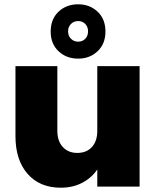

<svg xmlns="http://www.w3.org/2000/svg" viewBox="-20 -869 726 894"><path d="M630 -561V0H433V-80Q408 -42 364 -18.5Q320 5 263 5Q165 5 108.5 -59.5Q52 -124 52 -235V-561H247V-260Q247 -212 272.5 -184.5Q298 -157 340 -157Q383 -157 408 -184.5Q433 -212 433 -260V-561ZM471 -722Q471 -665 434.5 -630.5Q398 -596 344 -596Q289 -596 252.5 -630.5Q216 -665 216 -722Q216 -780 252.5 -814.5Q289 -849 344 -849Q398 -849 434.5 -814.5Q471 -780 471 -722ZM390 -723Q390 -744 377 -757.5Q364 -771 344 -771Q324 -771 310.5 -757.5Q297 -744 297 -723Q297 -702 310.5 -688.5Q324 -675 344 -675Q364 -675 377 -688.5Q390 -702 390 -723Z"/></svg>

Font: DVN-Poppins ExtBd
Style: Regular
Weight: 800
Designer: Ninad Kale (Devanagari), Jonny Pinhorn (Latin)
Foundry: Indian Type Foundry
Version: 4.004